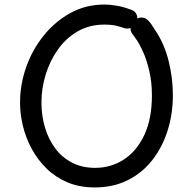

<svg xmlns="http://www.w3.org/2000/svg" viewBox="-20 -803 845 843"><path d="M553 -761Q568 -757 575.5 -746.5Q583 -736 583 -723Q583 -715 579.5 -706Q576 -697 568.5 -690Q561 -683 551 -679.5Q541 -676 527 -679Q514 -684 492.5 -689.5Q471 -695 438 -695Q373 -695 321.5 -665.5Q270 -636 234.5 -586Q199 -536 180.5 -475.5Q162 -415 162 -353Q162 -295 177.5 -243Q193 -191 223 -151Q253 -111 297 -88.5Q341 -66 398 -66Q467 -66 523.5 -102.5Q580 -139 613.5 -210Q647 -281 647 -384Q647 -442 635.5 -491.5Q624 -541 607 -578Q590 -615 575 -635Q565 -649 559 -657.5Q553 -666 553 -677Q553 -686 557 -694.5Q561 -703 568 -710.5Q575 -718 583.5 -722Q592 -726 600 -726Q616 -726 626.5 -717Q637 -708 645.5 -695Q654 -682 661 -671Q701 -612 720 -537Q739 -462 739 -385Q739 -303 716 -230Q693 -157 649 -100.5Q605 -44 541 -12Q477 20 396 20Q329 20 276 -2.5Q223 -25 184 -63.5Q145 -102 119 -150Q93 -198 80.5 -250.5Q68 -303 68 -352Q68 -432 95 -508.5Q122 -585 172 -647Q222 -709 289.5 -746Q357 -783 438 -783Q465 -783 495 -777.5Q525 -772 553 -761Z"/></svg>

Font: Playpen Sans Deva
Style: Regular
Weight: 400
Designer: Pooja Saxena, Gunjan Panchal, Laura Meseguer, Veronika Burian, José Scaglione
Foundry: TypeTogether
Version: Version 2.000